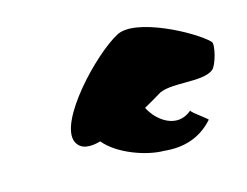

<svg xmlns="http://www.w3.org/2000/svg" viewBox="-64 -799 761 591"><g transform="rotate(-15 316.0 -503.0)"><path d="M134 -407C147 -378 178 -378 211 -387C250 -339 338 -308 394 -308C452 -302 507 -316 550 -364C559 -364 504 -399 503 -407C452 -363 393 -406 371 -451C395 -464 418 -478 421 -480C459 -508 564 -480 600 -510C614 -520 631 -584 622 -594C581 -636 411 -726 347 -691C268 -649 105 -477 134 -407Z"/></g></svg>

Font: Ampere
Style: Ita
Weight: 400
Version: Version 1